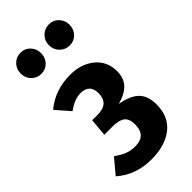

<svg xmlns="http://www.w3.org/2000/svg" viewBox="-252 -845 917 917"><g transform="rotate(-45 207.0 -386.5)"><path d="M362 -399Q362 -354 336.5 -326Q311 -298 257 -283Q322 -272 352.5 -242Q383 -212 383 -154Q383 -72 328 -28.5Q273 15 180 15Q74 15 2 -49L64 -123Q95 -101 118 -92.5Q141 -84 170 -84Q243 -84 243 -159Q243 -197 223 -212.5Q203 -228 160 -228H104L112 -318H150Q225 -318 225 -388Q225 -419 209 -434Q193 -449 166 -449Q142 -449 122 -441Q102 -433 76 -415L15 -485Q88 -546 191 -546Q265 -546 313.5 -506Q362 -466 362 -399ZM166 -717Q166 -687 146.5 -666.5Q127 -646 97 -646Q68 -646 48 -666.5Q28 -687 28 -717Q28 -747 48 -767.5Q68 -788 97 -788Q127 -788 146.5 -767.5Q166 -747 166 -717ZM358 -717Q358 -687 338.5 -666.5Q319 -646 289 -646Q260 -646 239.5 -666.5Q219 -687 219 -717Q219 -747 239.5 -767.5Q260 -788 289 -788Q319 -788 338.5 -767.5Q358 -747 358 -717Z"/></g></svg>

Font: Fira Sans Extra Condensed SemiBold
Style: Regular
Weight: 600
Width: 1
Designer: Carrois Corporate & Edenspiekermann AG
Foundry: Carrois Corporate GbR & Edenspiekermann AG
Version: Version 4.203